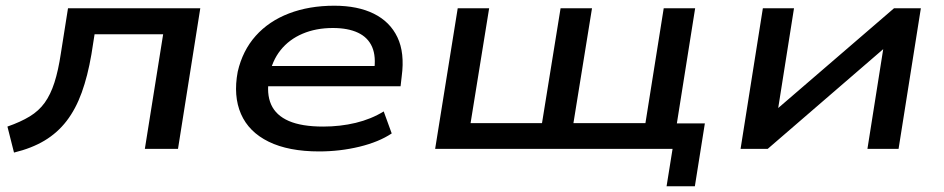

<svg xmlns="http://www.w3.org/2000/svg" viewBox="-20 -521 3305 672"><path d="M29 13 6 -78Q52 -94 84 -113.5Q116 -133 136.5 -161.5Q157 -190 170.5 -232Q184 -274 193 -334L218 -492H681L603 0H487L551 -401H311L300 -331Q287 -255 266 -197Q245 -139 213 -97.5Q181 -56 136 -29Q91 -2 29 13Z M1097 9Q990 9 920.5 -25Q851 -59 823.5 -122Q796 -185 812 -270Q829 -344 875 -395.5Q921 -447 991.5 -474Q1062 -501 1150 -501Q1232 -501 1288.5 -473Q1345 -445 1371 -390.5Q1397 -336 1386 -254L1382 -219H894L905 -290H1315L1289 -271Q1297 -323 1282.5 -356.5Q1268 -390 1233 -406.5Q1198 -423 1145 -423Q1086 -423 1039 -403Q992 -383 962 -345.5Q932 -308 922 -254V-249Q912 -193 929 -155Q946 -117 991 -97.5Q1036 -78 1111 -78Q1171 -78 1225 -91Q1279 -104 1323 -131L1351 -54Q1306 -24 1238 -7.5Q1170 9 1097 9Z M2313 131 2334 0H1503L1582 -492H1692L1627 -90H1877L1942 -492H2052L1987 -90H2239L2303 -492H2413L2349 -89H2447L2412 131Z M2572 0 2650 -492H2759L2699 -113H2669L3109 -492H3203L3125 0H3016L3076 -379H3106L2667 0Z"/></svg>

Font: Nunito Sans 10pt Expanded SemiBold
Style: Italic
Weight: 600
Width: 7
Italic angle: -9°
Designer: Vernon Adams
Foundry: Vernon Adams
Version: Version 3.101;gftools[0.9.27]